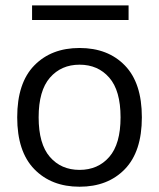

<svg xmlns="http://www.w3.org/2000/svg" viewBox="-20 -688 590 713"><path d="M275.4 -509.8Q380.9 -509.8 443.8 -444.8Q506.8 -379.9 506.8 -252.4Q506.8 -125 443.6 -59.8Q380.4 5.4 275.4 5.4Q170.9 5.4 107.4 -59.8Q43.9 -125 43.9 -252.4Q43.9 -379.9 107.2 -444.8Q170.4 -509.8 275.4 -509.8ZM275.4 -447.8Q207.5 -447.8 165.5 -399.7Q123.5 -351.6 123.5 -252.4Q123.5 -153.3 165.3 -105.2Q207 -57.1 275.4 -57.1Q343.8 -57.1 385.7 -105.2Q427.7 -153.3 427.7 -252.4Q427.7 -351.6 385.7 -399.7Q343.8 -447.8 275.4 -447.8ZM457.5 -668V-613.8H99.1V-668Z"/></svg>

Font: Estedad-FD Regular
Style: FD-Regular
Weight: 400
Designer: Amin Abedi
Version: Version 7.3